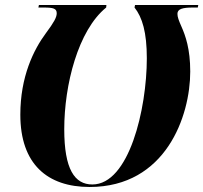

<svg xmlns="http://www.w3.org/2000/svg" viewBox="-20 -734 810 765"><path d="M337 11C641 11 738 -272 738 -449C738 -539 719 -592 703 -628C692 -653 687 -666 687 -679C687 -698 707 -704 748 -704H768L770 -714H518L516 -704C547 -665 565 -605 565 -502C565 -299 494 1 348 1C277 1 236 -60 236 -219C236 -396 291 -613 403 -704L404 -714H135L133 -704H154C193 -704 206 -700 206 -681C206 -665 195 -645 163 -602C114 -536 61 -429 61 -277C61 -80 169 11 337 11Z"/></svg>

Font: Noto Serif Display SemiCondensed ExtraBold
Style: Italic
Weight: 800
Width: 4
Italic angle: -12°
Designer: Monotype Design Team
Foundry: Monotype Imaging Inc.
Version: Version 2.009